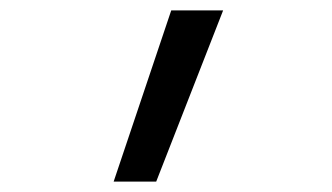

<svg xmlns="http://www.w3.org/2000/svg" viewBox="-20 -158 640 370"><path d="M281 192H199L310 -138H410Z"/></svg>

Font: R Plex Mono
Style: Regular
Weight: 400
Monospace: yes
Designer: Belleve Invis
Foundry: Belleve Invis
Version: Version 31.8.0